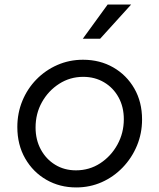

<svg xmlns="http://www.w3.org/2000/svg" viewBox="-20 -810 698 842"><path d="M314 12Q242 12 183.5 -21.5Q125 -55 90.5 -115Q56 -175 56 -253Q56 -314 78 -367.5Q100 -421 139.5 -461.5Q179 -502 231.5 -525Q284 -548 344 -548Q418 -548 476.5 -514.5Q535 -481 569 -422Q603 -363 603 -286Q603 -225 580.5 -171Q558 -117 518 -75.5Q478 -34 426 -11Q374 12 314 12ZM313 -63Q372 -63 419.5 -94Q467 -125 495 -176Q523 -227 523 -287Q523 -341 500 -383Q477 -425 436.5 -449Q396 -473 345 -473Q287 -473 239.5 -442.5Q192 -412 164 -362Q136 -312 136 -251Q136 -197 159 -154.5Q182 -112 222 -87.5Q262 -63 313 -63ZM343 -640 452 -790H555L419 -640Z"/></svg>

Font: Plus Jakarta Sans
Style: Italic
Weight: 400
Italic angle: -8°
Designer: Gumpita Rahayu
Foundry: Tokotype
Version: Version 2.006